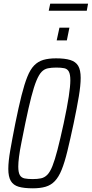

<svg xmlns="http://www.w3.org/2000/svg" viewBox="-20 -1012 497 1040"><path d="M158 8Q110 8 81 -0.5Q52 -9 38.5 -32Q25 -55 25 -97Q25 -137 35.5 -197.5Q46 -258 63 -344Q81 -433 96.5 -494.5Q112 -556 128 -596Q144 -636 165 -657.5Q186 -679 214.5 -687.5Q243 -696 284 -696Q331 -696 360.5 -687Q390 -678 403.5 -655.5Q417 -633 417 -590Q417 -550 407 -490Q397 -430 379 -344Q360 -255 345 -193.5Q330 -132 314 -92.5Q298 -53 277 -31Q256 -9 227 -0.5Q198 8 158 8ZM157 -42Q183 -42 202 -46Q221 -50 236 -65Q251 -80 264 -112.5Q277 -145 291.5 -201Q306 -257 325 -344Q344 -433 352.5 -489.5Q361 -546 361 -577Q361 -609 353 -624Q345 -639 328 -642.5Q311 -646 285 -646Q259 -646 239.5 -642Q220 -638 205.5 -623Q191 -608 177.5 -575.5Q164 -543 149.5 -487Q135 -431 117 -344Q105 -284 96 -239.5Q87 -195 83 -163Q79 -131 79 -110Q79 -78 87.5 -63.5Q96 -49 113.5 -45.5Q131 -42 157 -42ZM287 -793 302 -862H356L342 -793ZM244 -954 252 -992H457L450 -954Z"/></svg>

Font: Saira ExtraCondensed Light
Style: Italic
Weight: 300
Width: 2
Italic angle: -12°
Designer: Hector Gatti with collaboration of the Omnibus-Type team
Foundry: Omnibus-Type
Version: Version 1.101